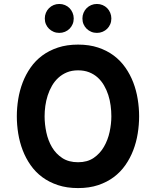

<svg xmlns="http://www.w3.org/2000/svg" viewBox="-20 -937 787 969"><path d="M374 12.2Q317.4 12.2 272.5 -2.7Q227.5 -17.6 193.1 -43.2Q158.7 -68.8 134.3 -103.8Q109.9 -138.7 94.5 -179Q79.1 -219.2 72 -262.9Q64.9 -306.6 64.9 -350.1Q64.9 -393.1 72 -436.8Q79.1 -480.5 94.5 -520.8Q109.9 -561 134.3 -595.9Q158.7 -630.9 193.1 -656.5Q227.5 -682.1 272.5 -697Q317.4 -711.9 374 -711.9Q430.7 -711.9 475.3 -697Q520 -682.1 554.2 -656.5Q588.4 -630.9 612.8 -595.9Q637.2 -561 652.6 -520.8Q668 -480.5 675 -436.8Q682.1 -393.1 682.1 -350.1Q682.1 -306.6 675 -262.9Q668 -219.2 652.6 -179Q637.2 -138.7 612.8 -103.8Q588.4 -68.8 554.2 -43.2Q520 -17.6 475.3 -2.7Q430.7 12.2 374 12.2ZM374 -118.2Q420.9 -118.2 452.9 -140.1Q484.9 -162.1 504.6 -196.3Q524.4 -230.5 533.2 -271.2Q542 -312 542 -350.1Q542 -377 538.3 -404.5Q534.7 -432.1 526.4 -457.8Q518.1 -483.4 504.9 -506.1Q491.7 -528.8 473.1 -545.7Q454.6 -562.5 429.9 -572.3Q405.3 -582 374 -582Q342.3 -582 317.6 -571.8Q293 -561.5 274.2 -544.2Q255.4 -526.9 242.2 -503.9Q229 -481 220.7 -455.1Q212.4 -429.2 208.7 -402.3Q205.1 -375.5 205.1 -350.1Q205.1 -310.1 213.9 -268.8Q222.7 -227.5 242.4 -194.1Q262.2 -160.6 294.4 -139.4Q326.7 -118.2 374 -118.2ZM279.3 -771Q263.7 -771 250.5 -776.6Q237.3 -782.2 227.3 -792Q217.3 -801.8 211.7 -814.9Q206.1 -828.1 206.1 -843.8Q206.1 -858.9 211.7 -872.3Q217.3 -885.7 227.3 -895.8Q237.3 -905.8 250.5 -911.4Q263.7 -917 279.3 -917Q294.4 -917 307.9 -911.4Q321.3 -905.8 331.1 -895.8Q340.8 -885.7 346.4 -872.3Q352.1 -858.9 352.1 -843.8Q352.1 -828.1 346.4 -814.9Q340.8 -801.8 331.1 -792Q321.3 -782.2 307.9 -776.6Q294.4 -771 279.3 -771ZM469.2 -771Q453.6 -771 440.4 -776.6Q427.2 -782.2 417.2 -792Q407.2 -801.8 401.6 -814.9Q396 -828.1 396 -843.8Q396 -858.9 401.6 -872.3Q407.2 -885.7 417.2 -895.8Q427.2 -905.8 440.4 -911.4Q453.6 -917 469.2 -917Q484.4 -917 497.8 -911.4Q511.2 -905.8 521 -895.8Q530.8 -885.7 536.4 -872.3Q542 -858.9 542 -843.8Q542 -828.1 536.4 -814.9Q530.8 -801.8 521 -792Q511.2 -782.2 497.8 -776.6Q484.4 -771 469.2 -771Z"/></svg>

Font: Overpass
Style: Bold
Weight: 700
Designer: Delve Withrington
Foundry: Delve Fonts
Version: Version 1.001